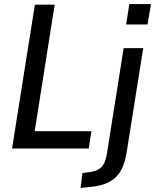

<svg xmlns="http://www.w3.org/2000/svg" viewBox="-20 -728 760 941"><path d="M39 0 151 -705H248L150 -85H428L415 0ZM598 -608 614 -708H720L703 -608ZM375 193 384 120 423 115Q454 111 475 93Q496 75 504 25L586 -492H682L601 17Q595 57 582.5 87.5Q570 118 548.5 139.5Q527 161 494.5 173Q462 185 415 189Z"/></svg>

Font: Nunito Sans 10pt Condensed SemiBold
Style: Italic
Weight: 600
Width: 3
Italic angle: -9°
Designer: Vernon Adams
Foundry: Vernon Adams
Version: Version 3.101;gftools[0.9.27]